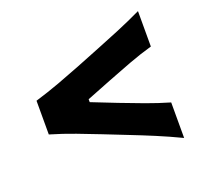

<svg xmlns="http://www.w3.org/2000/svg" viewBox="-102 -732 842 794"><g transform="rotate(-20 319.0 -335.0)"><path d="M579.6 -55.5V-211.8Q528.6 -226.7 476.7 -245.8Q424.8 -265 372.9 -285.1L263.3 -328.2V-341L373.4 -384.4Q425.6 -404.8 477.2 -424.2Q528.8 -443.5 579.6 -457.9V-613.7Q523.9 -587.2 471.1 -565.3Q418.3 -543.5 372.1 -525.1L265.5 -482.6Q219.7 -464.6 167 -445.1Q114.3 -425.7 58.6 -408.9V-260.5Q114.3 -244.1 166.9 -224.2Q219.5 -204.3 265.2 -186.3L371.6 -144.3Q418.3 -126.1 471.1 -104.1Q523.9 -82.1 579.6 -55.5Z"/></g></svg>

Font: Pinar-VF
Style: Regular
Weight: 300
Designer: Amin Abedi
Version: Version 3.0